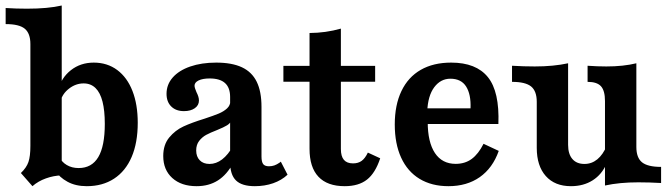

<svg xmlns="http://www.w3.org/2000/svg" viewBox="-36 -651 2390 683"><path d="M160 -44.5 174.5 -94.3Q183 -74.9 201.3 -64.1Q219.5 -53.2 243.8 -53.2Q290.4 -53.2 313.6 -92.1Q336.8 -131 336.8 -210.4Q336.8 -257.5 328.7 -289.4Q320.6 -321.4 303.8 -337.8Q286.9 -354.3 261.5 -354.3Q233.6 -354.3 209.7 -335.9Q185.7 -317.4 179.3 -290.7L171.4 -330.9Q181.6 -374.1 216 -401.2Q250.4 -428.3 297.5 -428.3Q345.6 -428.3 381.1 -401.9Q416.6 -375.4 435.3 -327.2Q454 -279 454 -214.3Q454 -143.1 432.3 -92.6Q410.6 -42.1 369.7 -15.4Q328.8 11.3 272.6 11.3Q232.9 11.3 204.1 -4.5Q175.2 -20.2 160 -44.5ZM72.1 -132.2V-494.3Q72.1 -532.1 52.3 -548.7Q32.5 -565.3 -15.9 -565.3V-622.5Q20.8 -620.1 59.8 -620.1Q134.7 -620.1 183.6 -631.4V-27.2Q154.8 -26.3 127.3 -16.4Q99.8 -6.6 79.4 11.3L38.3 -35.5Q58.1 -54.4 65.1 -74.6Q72.1 -94.8 72.1 -132.2Z M782.6 -74V-306.1Q782.6 -339.2 764.5 -355.5Q746.4 -371.9 709.9 -371.9Q685.2 -371.9 670.6 -364.9Q656 -357.8 656 -346.1Q656 -342 658.2 -335.5Q660.5 -328.9 662.9 -323.2Q666.9 -315.5 669.3 -308Q671.7 -300.6 671.7 -293.4Q671.7 -276.4 656.9 -266Q642.1 -255.7 618.4 -255.7Q589.8 -255.7 573.1 -272.3Q556.4 -288.8 556.4 -317.2Q556.4 -350.4 578.5 -375.4Q600.6 -400.5 640.7 -414.4Q680.9 -428.3 733.2 -428.3Q788.9 -428.3 824.5 -411.7Q860 -395.1 877.1 -360.4Q894.2 -325.7 894.2 -270.9V-94.4Q894.2 -75.1 900.2 -67.3Q906.2 -59.5 920.8 -59.5Q931.2 -59.5 940.1 -62.6Q948.9 -65.8 957.9 -72L963 -75.9L986.9 -29.5Q965.6 -9.6 935.5 0.9Q905.4 11.3 870.5 11.3Q824.5 11.3 803.6 -9Q782.6 -29.3 782.6 -74ZM544.7 -95.9Q544.7 -136.1 565.9 -161.8Q587.2 -187.6 616.7 -201.2Q646.2 -214.8 692.4 -229.1Q724.7 -239.8 742.3 -247.1Q759.9 -254.5 771.7 -265.4Q783.4 -276.2 783.4 -291.7L787.8 -223.8Q783.5 -212.5 771.8 -205.3Q760.1 -198.1 736 -188.3Q712 -179 697.5 -171.2Q683 -163.3 672.4 -149.7Q661.9 -136.1 661.9 -115.8Q661.9 -93.8 674.6 -80.8Q687.2 -67.8 709.5 -67.8Q732.8 -67.8 754.1 -83.9Q775.4 -100.1 793.9 -133L794 -72.1Q771.4 -29.6 739.2 -9.2Q706.9 11.3 663.4 11.3Q609 11.3 576.8 -17.8Q544.7 -46.9 544.7 -95.9Z M1065.1 -121.7V-360.2H972.1V-416.7H1065.1V-533.6Q1122.5 -533.9 1176.6 -549.2V-416.7H1298.5V-360.2H1176.6V-121Q1176.6 -95 1187.3 -82.4Q1198 -69.8 1219.8 -69.8Q1238.3 -69.8 1250.6 -78.8Q1262.9 -87.8 1272.6 -108.2L1316.5 -87.9Q1299.2 -35.4 1269.5 -12.1Q1239.8 11.3 1190.2 11.3Q1128.3 11.3 1096.7 -22.4Q1065.1 -56 1065.1 -121.7Z M1368.3 -208.1Q1368.3 -277.4 1392 -327Q1415.7 -376.7 1460.7 -402.5Q1505.7 -428.3 1568.9 -428.3Q1657.8 -428.3 1699.5 -376.7Q1741.3 -325.1 1736.9 -209.9H1448.3L1447.1 -265.6H1637.8Q1639.8 -315.2 1622.2 -343.1Q1604.6 -371 1566.1 -371Q1531.5 -371 1508.8 -340.8Q1486.1 -310.5 1483.8 -254.5L1486.7 -249.5Q1485.5 -238.6 1485.5 -217.2Q1485.5 -145.4 1511.1 -106.7Q1536.8 -68.1 1585 -68.1Q1618.2 -68.1 1642.1 -85.7Q1665.9 -103.3 1684.1 -139.5L1738.2 -114.2Q1716.6 -53.2 1670.7 -20.9Q1624.8 11.3 1559.2 11.3Q1499.8 11.3 1456.7 -14.7Q1413.6 -40.8 1391 -90.2Q1368.3 -139.6 1368.3 -208.1Z M1873.4 -125V-288.8Q1873.4 -327.1 1853.2 -343.5Q1832.9 -359.8 1785.4 -359.8V-417.1Q1827.4 -414.6 1866.3 -414.6Q1933 -414.6 1984.9 -425.9V-135.8Q1984.9 -103 2000.1 -85.4Q2015.2 -67.8 2043.1 -67.8Q2068.8 -67.8 2088.9 -84.3Q2109 -100.8 2122.5 -132.8L2121.8 -69.1Q2105.2 -30.4 2072.4 -9.6Q2039.7 11.3 1995 11.3Q1937.6 11.3 1905.5 -24.8Q1873.4 -60.9 1873.4 -125ZM2054.2 -359.8V-417.1Q2089.7 -414.6 2120.9 -414.6Q2181.6 -414.6 2227.7 -425.9V-128.2Q2227.7 -89.9 2247.9 -73.6Q2268.2 -57.3 2315.7 -57.3V0Q2274 -2.4 2234.8 -2.4Q2168.1 -2.4 2116.1 8.9V-291.4Q2116.1 -328.4 2101.9 -344.1Q2087.7 -359.8 2054.2 -359.8Z"/></svg>

Font: Playfair Micro SmCond SmLight
Style: Regular
Weight: 360
Width: 4
Designer: Claus Eggers Sørensen
Foundry: Claus Eggers Sørensen
Version: Version 2.100;Glyphs 3.2 (3219)